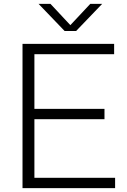

<svg xmlns="http://www.w3.org/2000/svg" viewBox="-20 -965 654 985"><path d="M95.5 0V-740H565.5V-687H156.5V-406.5H516V-353.5H156.5V-53H570.5V0ZM311.5 -806 178 -945H239L341 -836L443 -945H504L370.5 -806Z"/></svg>

Font: Encode Sans SmExp Lt
Style: Regular
Weight: 300
Width: 6
Designer: Multiple Designers
Foundry: Impallari Type
Version: Version 3.002; ttfautohint (v1.8.3) -l 8 -r 50 -G 200 -x 14 